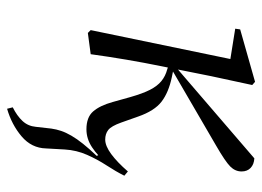

<svg xmlns="http://www.w3.org/2000/svg" viewBox="-119 -385 740 542"><g transform="rotate(90 251.0 -114.0)"><path d="M73 8 65 0 148 -401 161 -392 61 -408 63 -422 211 -464 220 -456 195 -340 167 -200Q157 -151 148.5 -101Q140 -51 133 0ZM287 236 283 220Q307 208 321.5 192.5Q336 177 338 155L343 111Q345 97 349.5 83.5Q354 70 363 54.5Q372 39 386 21.5Q400 4 420 -17L416 -26L462 -94L476 -95Q464 -71 447 -45Q430 -19 417 10.5Q404 40 402 73L399 126Q398 167 365 195Q332 223 287 236ZM345 12Q311 12 294.5 -7Q278 -26 268 -62L254 -112Q244 -147 233.5 -167.5Q223 -188 209 -199.5Q195 -211 176 -216L158 -222L156 -229L427 -462Q444 -461 454 -451.5Q464 -442 464 -426Q464 -408 450 -394Q436 -380 391 -354L171 -226L169 -235L198 -229Q241 -220 267 -200Q293 -180 309 -134L326 -86Q336 -58 347 -49.5Q358 -41 374 -41Q392 -41 415 -58Q438 -75 464 -105L476 -95Q461 -70 440.5 -45Q420 -20 396 -4Q372 12 345 12Z"/></g></svg>

Font: Source Serif 4 60pt
Style: Italic
Weight: 400
Italic angle: -12°
Version: Version 4.004;hotconv 1.0.116;makeotfexe 2.5.65601